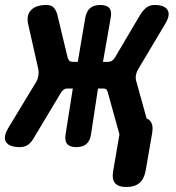

<svg xmlns="http://www.w3.org/2000/svg" viewBox="-85 -580 705 770"><path d="M52 -29Q41 -9 27.5 0.5Q14 10 -6 10Q-47 10 -60.5 -10Q-74 -30 -51 -68L61 -253Q67 -264 69 -277Q71 -290 69 -301L28 -483Q20 -520 40 -540Q60 -560 101 -560Q121 -560 130.5 -549.5Q140 -539 145 -521L186 -350Q188 -342 192.5 -337Q197 -332 207 -332H227L257 -509Q262 -535 276.5 -547.5Q291 -560 317 -560Q343 -560 353.5 -547.5Q364 -535 359 -509L328 -332H348Q358 -332 365 -337Q372 -342 377 -351L478 -522Q489 -539 502 -549.5Q515 -560 535 -560Q575 -560 587 -540Q599 -520 578 -485L470 -304Q463 -293 460.5 -280.5Q458 -268 461 -256L503 -105Q513 -101 518 -94Q531 -78 525 -45L499 105Q493 138 474 154Q455 170 422 170Q389 170 376 154Q363 138 369 105L394 -41L348 -207Q346 -216 342 -220.5Q338 -225 328 -225H308L280 -41Q276 -15 261.5 -2.5Q247 10 221 10Q195 10 184.5 -2.5Q174 -15 178 -41L207 -225H187Q177 -225 170.5 -220.5Q164 -216 158 -206Z"/></svg>

Font: Maple Mono NL ExtraBold
Style: Italic
Weight: 800
Italic angle: -10°
Monospace: yes
Designer: subframe7536
Version: Version 7.000